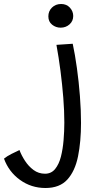

<svg xmlns="http://www.w3.org/2000/svg" viewBox="-163 -704 502 961"><path d="M143 -684Q170 -684 186.8 -665.8Q203.5 -647.5 203.5 -624Q203.5 -598.5 185 -582Q166.5 -565.5 140.5 -565.5Q116.5 -565.5 97.8 -580.5Q79 -595.5 79 -622Q79 -648.5 97.2 -666.2Q115.5 -684 143 -684ZM242.5 -89Q242.5 5 227.5 78.8Q212.5 152.5 174 194.8Q135.5 237 64.5 237Q-6.5 237 -62.8 196.5Q-119 156 -143 90Q-128.5 78 -104.8 66Q-81 54 -65.5 47Q-56 73 -38.2 100.5Q-20.5 128 4.8 146.8Q30 165.5 62.5 165.5Q93.5 165.5 112.8 142Q132 118.5 141.8 80.5Q151.5 42.5 155.2 -2.5Q159 -47.5 159 -90.5Q159 -148.5 153.8 -214.8Q148.5 -281 139.8 -348.8Q131 -416.5 119.5 -479.5L201 -485Q212.5 -431.5 222 -363.2Q231.5 -295 237 -223.5Q242.5 -152 242.5 -89Z"/></svg>

Font: Grandstander Light
Style: Regular
Weight: 300
Designer: Tyler Finck
Foundry: Etcetera Type Co
Version: Version 1.200; ttfautohint (v1.8.3)